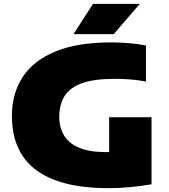

<svg xmlns="http://www.w3.org/2000/svg" viewBox="-20 -971 879 1001"><path d="M548 10Q376 10 263.8 -33Q151.5 -76 96.8 -159.8Q42 -243.5 42 -366Q42 -483.5 98.5 -569.8Q155 -656 269.8 -703Q384.5 -750 560 -750Q601.5 -750 649.5 -746.2Q697.5 -742.5 741 -734V-546Q704.5 -553 662.8 -556.5Q621 -560 578 -560Q471.5 -560 408.2 -537.5Q345 -515 317 -470.8Q289 -426.5 289 -362Q289 -305 314.5 -263.8Q340 -222.5 394 -200.2Q448 -178 534 -178Q568.5 -178 607.2 -180.8Q646 -183.5 678 -188L549 -77V-360H770V-10Q715.5 -1 660.2 4.5Q605 10 548 10ZM363 -793 465 -951H709L573 -793Z"/></svg>

Font: Encode Sans SC Expanded Black
Style: Regular
Weight: 900
Width: 7
Designer: Multiple Designers
Foundry: Impallari Type
Version: Version 3.002